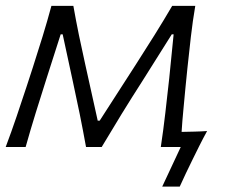

<svg xmlns="http://www.w3.org/2000/svg" viewBox="-26 -516 802 674"><path d="M-6 0Q14.5 -54.5 32.2 -106.8Q50 -159 67 -211L89 -278.5Q106.5 -332.5 123.2 -387Q140 -441.5 154.5 -495.5H231.5Q240.5 -444.5 251 -393.2Q261.5 -342 273 -291L317 -92.5H324L451.5 -290.5Q485 -342.5 517 -393.8Q549 -445 578.5 -495.5H659.5Q650.5 -443 644 -386.5Q637.5 -330 632 -277.5L625 -208Q621.5 -170 617.8 -131.2Q614 -92.5 611.5 -53Q634 -53.5 657.2 -54Q680.5 -54.5 701 -56Q686.5 -29.5 674 -4.5Q661.5 20.5 649.5 45Q626 92.5 605 139H543.5L608.5 0H538.5Q547.5 -59.5 554.5 -120.5Q561.5 -181.5 568 -240.5L583.5 -395.5H577L473.5 -231Q436.5 -173.5 401 -115.8Q365.5 -58 331 0H276Q265.5 -58 253.8 -116Q242 -174 229.5 -231L194 -395.5H187L138 -242.5Q118.5 -182 99.8 -121.2Q81 -60.5 64 0Z"/></svg>

Font: Commissioner Flair Light
Style: Italic
Weight: 300
Italic angle: -12°
Designer: Kostas Bartsokas
Foundry: Kostas Bartsokas
Version: Version 1.000; ttfautohint (v1.8.3)